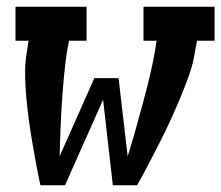

<svg xmlns="http://www.w3.org/2000/svg" viewBox="-20 -550 657 570"><path d="M100 0Q93 -32 87 -64.5Q81 -97 75.5 -129.5Q70 -162 65.5 -195Q61 -228 58 -261.5Q55 -295 54.5 -329Q54 -363 60 -398L65 -429H26V-530H237V-429H185L179 -398Q173 -358 169.5 -319Q166 -280 163.5 -241Q161 -202 159.5 -163Q158 -124 157 -86L260 -318H332L359 -86Q371 -124 382 -163Q393 -202 403.5 -241Q414 -280 423.5 -319Q433 -358 440 -398L445 -429H406V-530H617V-429H565L559 -398Q554 -363 542 -329Q530 -295 516 -261.5Q502 -228 487 -195Q472 -162 455.5 -129.5Q439 -97 422 -64.5Q405 -32 387 0H315L286 -254L173 0Z"/></svg>

Font: Iosevka Curly Slab Extended
Style: Bold Italic
Weight: 700
Width: 7
Italic angle: -9°
Monospace: yes
Designer: Belleve Invis
Foundry: Belleve Invis
Version: Version 11.0.0; ttfautohint (v1.8.3)